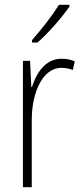

<svg xmlns="http://www.w3.org/2000/svg" viewBox="-20 -877 344 804"><path d="M271 -850V-857H227C197 -809 157 -758 114 -709V-699H137C181 -737 240 -804 271 -850ZM238 -631C169 -631 132 -570 114 -513H111L106 -622H76V-93H113V-376C113 -486 157 -593 237 -593C255 -593 272 -589 285 -584L293 -620C276 -628 257 -631 238 -631Z"/></svg>

Font: Noto Sans Kannada UI Condensed ExtraLight
Style: Regular
Weight: 200
Width: 3
Designer: Jelle Bosma - Monotype Design Team
Foundry: Monotype Imaging Inc.
Version: Version 2.005